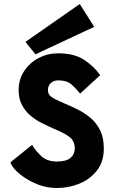

<svg xmlns="http://www.w3.org/2000/svg" viewBox="-20 -932 571 958"><path d="M265 6Q215 6 173 -10Q131 -26 99.5 -48Q68 -70 50.5 -91Q33 -112 33 -123L140 -209Q158 -179 186.5 -152.5Q215 -126 265 -126Q310 -126 331.5 -144Q353 -162 353 -191Q353 -229 325.5 -249.5Q298 -270 243 -292Q219 -303 189.5 -317.5Q160 -332 133.5 -354Q107 -376 90 -407.5Q73 -439 73 -482Q73 -536 100.5 -577.5Q128 -619 173 -642.5Q218 -666 270 -666Q351 -666 400.5 -633Q450 -600 480 -557L380 -465Q358 -492 335.5 -511.5Q313 -531 270 -531Q248 -531 233.5 -517.5Q219 -504 219 -482Q219 -461 236.5 -448.5Q254 -436 299 -417Q333 -403 368 -385.5Q403 -368 432.5 -343Q462 -318 480 -281Q498 -244 498 -191Q498 -125 463.5 -81Q429 -37 375.5 -15.5Q322 6 265 6ZM157 -661 107 -723 378 -912 450 -798Z"/></svg>

Font: Lil Grotesk Black
Style: Regular
Weight: 900
Designer: Bastien Sozeau
Foundry: NBR — Bastien Sozeau
Version: Version 3.003; ttfautohint (v1.8.4.7-5d5b);gftools[0.9.33]